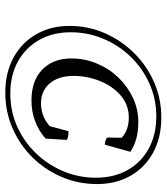

<svg xmlns="http://www.w3.org/2000/svg" viewBox="28 -798 630 726"><g transform="rotate(90 343.0 -435.0)"><path d="M330 -140Q255 -140 198 -171Q141 -202 109.5 -257Q78 -312 78 -383Q78 -454 105.5 -516.5Q133 -579 180.5 -627Q228 -675 290.5 -702.5Q353 -730 424 -730Q500 -730 557 -699Q614 -668 645 -613Q676 -558 676 -487Q676 -416 649 -353Q622 -290 574.5 -242Q527 -194 464 -167Q401 -140 330 -140ZM334 -159Q401 -159 458.5 -185Q516 -211 559.5 -256Q603 -301 627.5 -359.5Q652 -418 652 -483Q652 -550 623.5 -601.5Q595 -653 542.5 -682Q490 -711 420 -711Q354 -711 296 -685Q238 -659 194.5 -614Q151 -569 126.5 -510.5Q102 -452 102 -387Q102 -320 131 -268.5Q160 -217 212 -188Q264 -159 334 -159ZM360 -239Q285 -239 243 -280Q201 -321 201 -390Q201 -440 220 -486Q239 -532 272.5 -567Q306 -602 349.5 -622.5Q393 -643 441 -643Q510 -643 554 -613L527 -516Q501 -519 500 -528L501 -580Q472 -607 425 -607Q376 -607 340.5 -576Q305 -545 286 -497Q267 -449 267 -398Q267 -342 295 -308.5Q323 -275 371 -275Q419 -275 457 -308L476 -379Q503 -379 509 -372L504 -292Q442 -239 360 -239Z"/></g></svg>

Font: Petrona Medium
Style: Italic
Weight: 500
Italic angle: -9°
Designer: Ringo R. Seeber
Foundry: Ringo R. Seeber
Version: Version 2.001; ttfautohint (v1.8.3)